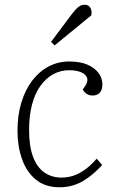

<svg xmlns="http://www.w3.org/2000/svg" viewBox="-20 -778 498 812"><path d="M272 -518Q319 -518 350 -504.5Q381 -491 397 -469Q413 -447 413 -421Q413 -398 402 -386Q391 -374 372 -374Q357 -374 346.5 -381Q336 -388 330 -400L340 -414Q353 -433 348.5 -448Q344 -463 324 -472Q304 -481 272 -481Q236 -481 205 -464Q174 -447 151 -415Q128 -383 115.5 -336Q103 -289 103 -228Q103 -160 119.5 -115.5Q136 -71 167 -49Q198 -27 241 -27Q265 -27 289 -34.5Q313 -42 338.5 -60Q364 -78 389 -107L412 -80Q393 -59 372 -41.5Q351 -24 329.5 -11.5Q308 1 283.5 7.5Q259 14 232 14Q171 14 131.5 -18.5Q92 -51 73 -105.5Q54 -160 54 -225Q54 -291 70.5 -345Q87 -399 116.5 -437.5Q146 -476 186 -497Q226 -518 272 -518ZM285 -720Q302 -742 313.5 -750Q325 -758 338 -758Q354 -758 362 -745.5Q370 -733 366 -713L211 -586L196 -601Z"/></svg>

Font: Literata 18pt ExtraLight
Style: Italic
Weight: 250
Italic angle: -2°
Designer: Latin by Veronika Burian and Jose Scaglione. Greek by Irene Vlachou. Cyrillic by Vera Evstafieva
Foundry: TypeTogether
Version: Version 3.103;gftools[0.9.29]